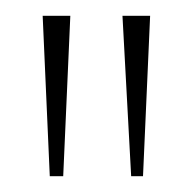

<svg xmlns="http://www.w3.org/2000/svg" viewBox="-20 -775 244 243"><path d="M146 -552 135 -755H170L161 -552ZM43 -552 34 -755H69L60 -552Z"/></svg>

Font: DM Sans 10pt Thin
Style: Regular
Weight: 250
Version: Version 4.004;gftools[0.9.30]